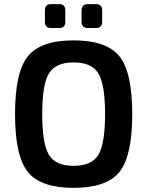

<svg xmlns="http://www.w3.org/2000/svg" viewBox="-20 -899 715 932"><path d="M268 -879Q297 -879 297 -848V-793Q297 -763 268 -763H227Q198 -763 198 -793V-848Q198 -879 227 -879ZM446 -879Q476 -879 476 -848V-793Q476 -763 446 -763H407Q376 -763 376 -793V-848Q376 -879 407 -879ZM337 -703Q497 -703 559.5 -626Q622 -549 622 -345Q622 -141 559.5 -64Q497 13 337 13Q178 13 115.5 -64Q53 -141 53 -345Q53 -549 115.5 -626Q178 -703 337 -703ZM337 -596Q250 -596 217.5 -542.5Q185 -489 185 -345Q185 -201 217.5 -147.5Q250 -94 337 -94Q425 -94 457.5 -147.5Q490 -201 490 -345Q490 -489 457.5 -542.5Q425 -596 337 -596Z"/></svg>

Font: Exo 2 Semi Bold
Style: Regular
Weight: 600
Designer: Natanael Gama
Version: Version 1.001;PS 001.001;hotconv 1.0.88;makeotf.lib2.5.64775